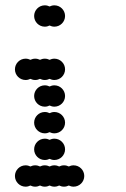

<svg xmlns="http://www.w3.org/2000/svg" viewBox="-20 -700 472 720"><path d="M36 -40C36 -18 54 0 76 0C82.5 0 88.6 -1.6 94 -4.3C99.4 -1.6 105.5 0 112 0C118.5 0 124.6 -1.6 130 -4.3C135.4 -1.6 141.5 0 148 0C154.5 0 160.6 -1.6 166 -4.3C171.4 -1.6 177.5 0 184 0C190.5 0 196.6 -1.6 202 -4.3C207.4 -1.6 213.5 0 220 0C226.5 0 232.6 -1.6 238 -4.3C243.4 -1.6 249.5 0 256 0C278 0 296 -18 296 -40C296 -62 278 -80 256 -80C249.5 -80 243.4 -78.4 238 -75.7C232.6 -78.4 226.5 -80 220 -80C213.5 -80 207.4 -78.4 202 -75.7C196.6 -78.4 190.5 -80 184 -80C177.5 -80 171.4 -78.4 166 -75.7C160.6 -78.4 154.5 -80 148 -80C141.5 -80 135.4 -78.4 130 -75.7C124.6 -78.4 118.5 -80 112 -80C105.5 -80 99.4 -78.4 94 -75.7C88.6 -78.4 82.5 -80 76 -80C54 -80 36 -62 36 -40ZM108 -140C108 -118 126 -100 148 -100C154.5 -100 160.6 -101.6 166 -104.3C171.4 -101.6 177.5 -100 184 -100C206 -100 224 -118 224 -140C224 -162 206 -180 184 -180C177.5 -180 171.4 -178.4 166 -175.7C160.6 -178.4 154.5 -180 148 -180C126 -180 108 -162 108 -140ZM108 -240C108 -218 126 -200 148 -200C154.5 -200 160.6 -201.6 166 -204.3C171.4 -201.6 177.5 -200 184 -200C206 -200 224 -218 224 -240C224 -262 206 -280 184 -280C177.5 -280 171.4 -278.4 166 -275.7C160.6 -278.4 154.5 -280 148 -280C126 -280 108 -262 108 -240ZM108 -340C108 -318 126 -300 148 -300C154.5 -300 160.6 -301.6 166 -304.3C171.4 -301.6 177.5 -300 184 -300C206 -300 224 -318 224 -340C224 -362 206 -380 184 -380C177.5 -380 171.4 -378.4 166 -375.7C160.6 -378.4 154.5 -380 148 -380C126 -380 108 -362 108 -340ZM36 -440C36 -418 54 -400 76 -400C82.5 -400 88.6 -401.6 94 -404.3C99.4 -401.6 105.5 -400 112 -400C118.5 -400 124.6 -401.6 130 -404.3C135.4 -401.6 141.5 -400 148 -400C154.5 -400 160.6 -401.6 166 -404.3C171.4 -401.6 177.5 -400 184 -400C206 -400 224 -418 224 -440C224 -462 206 -480 184 -480C177.5 -480 171.4 -478.4 166 -475.7C160.6 -478.4 154.5 -480 148 -480C141.5 -480 135.4 -478.4 130 -475.7C124.6 -478.4 118.5 -480 112 -480C105.5 -480 99.4 -478.4 94 -475.7C88.6 -478.4 82.5 -480 76 -480C54 -480 36 -462 36 -440ZM108 -640C108 -618 126 -600 148 -600C154.5 -600 160.6 -601.6 166 -604.3C171.4 -601.6 177.5 -600 184 -600C206 -600 224 -618 224 -640C224 -662 206 -680 184 -680C177.5 -680 171.4 -678.4 166 -675.7C160.6 -678.4 154.5 -680 148 -680C126 -680 108 -662 108 -640Z"/></svg>

Font: Dotrice Condensed
Style: Bold
Weight: 700
Width: 2
Monospace: yes
Designer: Paul Flo Williams
Foundry: His Deeds Are Dust
Version: Version 1.001